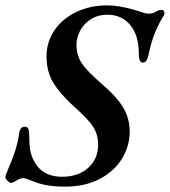

<svg xmlns="http://www.w3.org/2000/svg" viewBox="-36 -684 635 718"><path d="M88 -6Q57 -18 53 -18Q41 -18 29 -11Q26 -9 18 -4.5Q10 0 6 0Q0 0 -8 -8Q-16 -16 -16 -22Q-16 -25 -12 -35.5Q-8 -46 -5 -53Q28 -128 35 -182Q37 -197 42 -203.5Q47 -210 57 -210Q68 -210 71 -198.5Q74 -187 74 -155Q74 -99 105 -61Q136 -23 196 -23Q257 -23 294 -56.5Q331 -90 331 -143Q331 -180 312.5 -209.5Q294 -239 237 -289Q186 -336 162 -377Q138 -418 138 -473Q138 -527 167.5 -570.5Q197 -614 249 -639Q301 -664 366 -664Q405 -664 464 -648Q471 -646 476 -644Q481 -642 486 -641Q508 -633 520 -633Q534 -633 543 -638Q557 -647 567 -647Q573 -647 576 -643.5Q579 -640 579 -635Q579 -629 577 -626Q563 -607 546 -567.5Q529 -528 519 -477Q513 -450 499 -450Q490 -450 486.5 -458.5Q483 -467 483 -486Q483 -552 451 -590.5Q419 -629 365 -629Q331 -629 304.5 -612.5Q278 -596 264 -570Q250 -544 250 -516Q250 -478 269.5 -448Q289 -418 346 -369Q402 -321 425.5 -280.5Q449 -240 449 -192Q449 -138 420 -90.5Q391 -43 336 -14.5Q281 14 207 14Q135 14 88 -6Z"/></svg>

Font: EB Garamond SemiBold
Style: Italic
Weight: 600
Italic angle: -17.2°
Designer: Georg Duffner and Octavio Pardo
Foundry: Georg Duffner
Version: Version 1.000